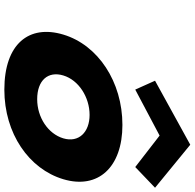

<svg xmlns="http://www.w3.org/2000/svg" viewBox="-26 -854 895 883"><g transform="rotate(90 421.5 -412.5)"><path d="M351.2 -678 392 -587 603.5 -699 748.2 -587 843.4 -678 645.6 -840ZM139 -256C186.8 -416 356.3 -528 554.7 -528C749.5 -528 852 -416 804.2 -256C756.9 -98 594.1 15 392.3 15C181.9 15 91.7 -98 139 -256ZM327 -256C306 -186 349.2 -136 436.3 -136C519.8 -136 595.2 -186 616.2 -256C637.4 -327 588.2 -377 508.4 -377C427.3 -377 348.2 -327 327 -256Z"/></g></svg>

Font: Hussar
Style: BdSuprExtOblThree
Weight: 700
Foundry: Cannot Into Space Fonts
Version: Version 2.00